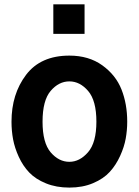

<svg xmlns="http://www.w3.org/2000/svg" viewBox="-20 -850 641 888"><path d="M226.6 -693.4V-830.1H371.1V-693.4ZM176.8 -287.1Q176.8 -189.5 214.4 -145.5Q252 -101.6 300.8 -101.6Q348.6 -101.6 387.2 -146Q425.8 -190.4 425.8 -287.1Q425.8 -384.8 387.7 -429.2Q349.6 -473.6 300.8 -473.6Q252 -473.6 214.4 -429.7Q176.8 -385.7 176.8 -287.1ZM33.2 -287.1Q33.2 -415 100.6 -503.9Q168 -592.8 300.8 -592.8Q390.6 -592.8 453.1 -547.9Q515.6 -502.9 542 -436Q568.4 -369.1 568.4 -287.1Q568.4 -248 561.5 -209.5Q554.7 -170.9 535.6 -128.9Q516.6 -86.9 487.8 -55.2Q459 -23.4 410.6 -2.9Q362.3 17.6 300.8 17.6Q240.2 17.6 192.4 -2Q144.5 -21.5 115.2 -52.2Q85.9 -83 66.9 -124.5Q47.9 -166 40.5 -205.6Q33.2 -245.1 33.2 -287.1Z"/></svg>

Font: Gothic A1 ExtraBold
Style: Regular
Weight: 800
Designer: HanYang I&C Co.,Ltd.
Foundry: HanYang I&C Co.,Ltd.
Version: Version 2.50